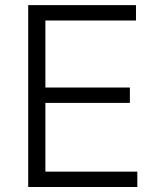

<svg xmlns="http://www.w3.org/2000/svg" viewBox="-20 -748 632 768"><path d="M92.8 0V-727.5H523.9V-666H161.6V-397.9H499.5V-336.4H161.6V-61.5H529.3V0Z"/></svg>

Font: Inter 17pt Light
Style: Regular
Weight: 300
Version: Version 4.001;git-66647c0bb